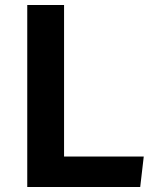

<svg xmlns="http://www.w3.org/2000/svg" viewBox="-20 -750 660 770"><path d="M89.3 -730H236.9V0H89.3ZM163.1 -122.1H556.5L542.3 0H163.1Z"/></svg>

Font: Monaspace Krypton Var
Style: Regular
Weight: 400
Designer: Riley Cran and the Lettermatic Team
Version: Version 1.101 (Monaspace Krypton Var)